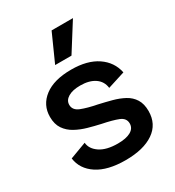

<svg xmlns="http://www.w3.org/2000/svg" viewBox="-185 -873 910 997"><g transform="rotate(-30 270.0 -375.0)"><path d="M275 13Q168 13 106.5 -27.5Q45 -68 36 -135L135 -172Q138 -134 176.5 -108Q215 -82 283 -82Q333 -82 360.5 -97.5Q388 -113 388 -142Q388 -174 354 -187.5Q320 -201 260 -213Q224 -221 186.5 -231.5Q149 -242 117 -259.5Q85 -277 65.5 -305.5Q46 -334 46 -378Q46 -449 103 -492.5Q160 -536 264 -536Q360 -536 419 -496Q478 -456 492 -388L388 -355Q383 -396 350 -418.5Q317 -441 263 -441Q217 -441 190.5 -425Q164 -409 164 -382Q164 -350 200.5 -335.5Q237 -321 294 -310Q334 -301 371.5 -291Q409 -281 439.5 -264.5Q470 -248 487.5 -220Q505 -192 505 -149Q505 -71 444 -29Q383 13 275 13ZM302 -598H204L278 -763H406Z"/></g></svg>

Font: Bricolage Grotesque 12pt SemiBold
Style: Regular
Weight: 600
Designer: Mathieu Triay
Foundry: Atelier Triay
Version: Version 1.001; ttfautohint (v1.8.4.7-5d5b);gftools[0.9.33.de